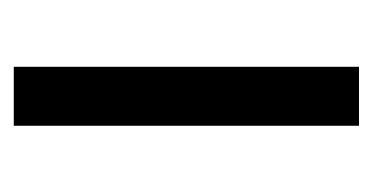

<svg xmlns="http://www.w3.org/2000/svg" viewBox="-152 -392 543 280"><g transform="rotate(-90 120.0 -251.5)"><path d="M77.1 0V-503.4H163.1V0Z"/></g></svg>

Font: Mako
Style: Regular
Weight: 400
Designer: vernon adams
Foundry: vernon adams
Version: Version 1.100; ttfautohint (v1.8.4.7-5d5b);gftools[0.9.33]